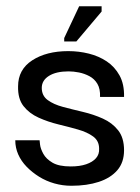

<svg xmlns="http://www.w3.org/2000/svg" viewBox="-20 -586 449 616"><path d="M209 10Q181 10 154.5 2.5Q128 -5 105.5 -19Q83 -33 65.5 -51Q48 -69 38.5 -90.5Q29 -112 29 -136H107Q107 -135 108.5 -122Q110 -109 119 -92.5Q128 -76 148.5 -64Q169 -52 207 -52Q236 -52 256.5 -59Q277 -66 288 -78.5Q299 -91 298 -109Q298 -134 279 -148Q260 -162 230 -170.5Q200 -179 167 -187Q134 -195 104 -208.5Q74 -222 55.5 -245.5Q37 -269 38 -309Q38 -363 83.5 -392.5Q129 -422 199 -422Q233 -422 265 -414Q297 -406 322.5 -389Q348 -372 363.5 -344Q379 -316 378 -275H301Q302 -301 292.5 -317Q283 -333 267 -341.5Q251 -350 233.5 -353.5Q216 -357 200 -357Q160 -357 137 -342.5Q114 -328 114 -304Q114 -279 133 -265Q152 -251 182 -243Q212 -235 246 -227Q280 -219 310 -205.5Q340 -192 359 -168Q378 -144 378 -104Q378 -65 356.5 -40Q335 -15 297 -2.5Q259 10 209 10ZM225 -453H186V-464L234 -566H306V-549Z"/></svg>

Font: Darker Grotesque Light SemiBold
Style: Regular
Weight: 600
Version: Version 1.000;gftools[0.9.28]